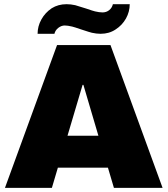

<svg xmlns="http://www.w3.org/2000/svg" viewBox="-20 -905 807 925"><path d="M605 -884.8Q605 -848.6 586.9 -815.9Q568.4 -783.2 537.1 -763.2Q505.9 -742.2 464.8 -742.2Q444.8 -742.2 422.9 -747.1Q415.5 -748.5 371.1 -763.2Q338.4 -774.4 328.1 -776.9Q305.7 -782.2 292 -782.2Q275.9 -782.2 261.2 -771Q246.1 -759.3 242.2 -742.2H161.1Q161.1 -778.3 179.2 -811Q197.3 -843.8 229 -865.2Q260.3 -884.8 300.8 -884.8Q320.8 -884.8 342.8 -879.9Q351.6 -877.9 395 -863.8Q427.7 -852.5 438 -850.1Q458.5 -845.2 474.1 -845.2Q492.2 -845.2 505.9 -856Q519.5 -866.7 523.9 -884.8ZM763.2 0H528.8L500 -97.2H258.8L230 0H3.9L254.9 -688H512.2ZM377.9 -496.1 305.2 -251H454.1L381.8 -496.1Z"/></svg>

Font: Archivo-RBTV
Style: Regular
Weight: 500
Designer: Hector Gatti
Foundry: Hector Gatti
Version: ""